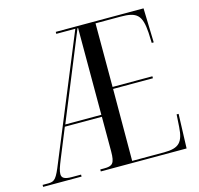

<svg xmlns="http://www.w3.org/2000/svg" viewBox="-104 -825 969 936"><g transform="rotate(-15 380.5 -357.0)"><path d="M1 0H195V-10H149C113 -10 98 -18 98 -38C98 -55 105 -74 119 -109L179 -256H366V-82C366 -19 353 -10 311 -10H292V0H725L731 -173H721L717 -110C712 -35 690 -10 614 -10H453L454 -373H655V-383H454V-704H580C663 -704 686 -683 692 -593L694 -541H704L699 -714H256V-704H352L101 -94C72 -22 63 -10 30 -10H1ZM184 -266 363 -704H366V-266Z"/></g></svg>

Font: Noto Serif Display ExtraCondensed
Style: Regular
Weight: 400
Width: 2
Designer: Monotype Design Team
Foundry: Monotype Imaging Inc.
Version: Version 2.009